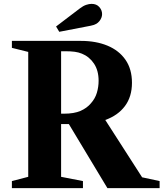

<svg xmlns="http://www.w3.org/2000/svg" viewBox="-20 -973 846 993"><path d="M41.5 0V-36.5L126 -58.5V-704.5L41.5 -725.5V-761.5H398.5Q476.5 -761.5 536 -736.8Q595.5 -712 629 -663.8Q662.5 -615.5 662.5 -545Q662.5 -473 626.2 -424.5Q590 -376 524.5 -352.5L715 -56L805.5 -36.5V0H535.5L336 -331.5H296V-58.5L409 -36.5V0ZM296 -385H310Q363.5 -385 396.5 -399.5Q429.5 -414 450 -438.5Q472 -463 481 -493.2Q490 -523.5 490 -555Q490 -608.5 466 -644.2Q442 -680 403.5 -695.5Q386.5 -702.5 366.8 -705.2Q347 -708 316.5 -708H296ZM286.5 -808.5 270 -836 393 -929.5Q410 -942.5 425.5 -947.8Q441 -953 453.5 -953Q479 -953 493.5 -936.8Q508 -920.5 508 -900Q508 -881.5 494.2 -863.8Q480.5 -846 449.5 -840Z"/></svg>

Font: Libre Caslon Text
Style: Bold
Weight: 700
Designer: Pablo Impallari, Rodrigo Fuenzalida, Katja Schimmel
Foundry: Pablo Impallari, Rodrigo Fuenzalida
Version: Version 2.000